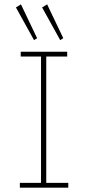

<svg xmlns="http://www.w3.org/2000/svg" viewBox="-20 -860 415 880"><path d="M71 0V-22H168V-601H75V-623H288V-601H192V-22H293V0ZM136 -676 53 -826 76 -840 150 -685ZM256 -676 173 -826 196 -840 270 -685Z"/></svg>

Font: Inconsolata Condensed ExtraLight
Style: Regular
Weight: 200
Width: 3
Monospace: yes
Designer: Raph Levien, Cyreal, Brenton Simpson
Foundry: Raph Levien, Cyreal, Google
Version: Version 3.100; ttfautohint (v1.8.4.7-5d5b)